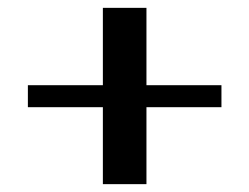

<svg xmlns="http://www.w3.org/2000/svg" viewBox="-20 -572 635 489"><path d="M242 -299H51V-355H242V-552H353V-355H544V-299H353V-103H242Z"/></svg>

Font: Trirong Medium
Style: Regular
Weight: 500
Designer: Katatrad Team
Foundry: CadsonDemak
Version: Version 1.001